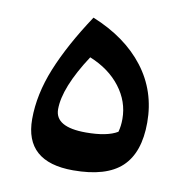

<svg xmlns="http://www.w3.org/2000/svg" viewBox="-63 -548 602 617"><g transform="rotate(10 238.5 -239.5)"><path d="M213.9 7.3Q56.2 7.3 56.2 -132.3Q56.2 -212.9 91.3 -299.3Q126.5 -385.7 193.8 -487.3Q303.2 -442.9 362.8 -365.2Q422.4 -287.6 422.4 -185.1Q422.4 -86.9 372.3 -39.8Q322.3 7.3 213.9 7.3ZM205.6 -359.9Q132.8 -248.5 132.8 -177.7Q132.8 -119.6 233.4 -119.6Q302.7 -119.6 336.4 -140.1Q341.8 -159.2 341.8 -182.6Q341.8 -239.3 305.7 -286.6Q269.5 -334 205.6 -359.9Z"/></g></svg>

Font: Pinar SemiBold
Style: Regular
Weight: 600
Designer: Amin Abedi
Version: Version 3.000